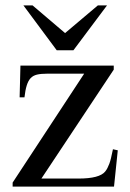

<svg xmlns="http://www.w3.org/2000/svg" viewBox="-20 -694 484 714"><path d="M404 0H27V-15L293 -420H155Q132 -420 117.5 -416.5Q103 -413 94 -403.5Q85 -394 79.5 -376.5Q74 -359 71 -332H53L56 -450H403V-435L134 -30H272Q350 -30 371 -56Q376 -62 379.5 -69Q383 -76 386.5 -85Q390 -94 393 -107Q396 -120 400 -139L418 -135ZM253 -507H191L67 -674H101L222 -571L344 -674H378Z"/></svg>

Font: Klingon pIqaD HaSta
Style: Regular
Weight: 400
Width: 0
Designer: Mike Neff (qa'vaj)
Foundry: Mike Neff and Michael Everson
Version: Version 2.003